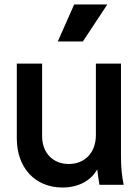

<svg xmlns="http://www.w3.org/2000/svg" viewBox="-20 -825 626 857"><path d="M259 12C328 12 385 -17 414 -69C416 -50 419 -29 424 0H532C523 -46 520 -80 520 -131V-541H408V-222C408 -143 358 -93 287 -93C217 -93 168 -142 168 -217V-541H55V-207C55 -77 136 12 259 12ZM238 -640H350L459 -805H311Z"/></svg>

Font: Mluvka SemiBold
Style: Regular
Weight: 600
Designer: Modified by Jiří Krblich, Original typeface by Gumpita Rahayu
Foundry: Gumpita Rahayu & Jiří Krblich
Version: Version 2.000;Glyphs 3.1.1 (3134)